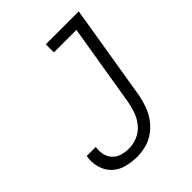

<svg xmlns="http://www.w3.org/2000/svg" viewBox="-207 -858 989 989"><g transform="rotate(-45 288.0 -363.5)"><path d="M217 8Q250 8 284 -1Q318 -10 347.5 -32Q377 -54 397.5 -83.5Q418 -113 429.5 -146Q441 -179 447 -212L533 -735H293V-676H457L382 -222Q376 -191 365 -160.5Q354 -130 332 -104Q310 -78 279 -65Q248 -52 217 -52Q191 -52 166.5 -59Q142 -66 125 -84Q108 -102 102.5 -127Q97 -152 101 -178V-179H35V-178Q28 -139 38.5 -101Q49 -63 75.5 -37.5Q102 -12 139.5 -2Q177 8 217 8Z"/></g></svg>

Font: Iosevka Sparkle Light
Style: Italic
Weight: 300
Italic angle: -9°
Designer: Belleve Invis
Foundry: Belleve Invis
Version: Version 4.5.0; ttfautohint (v1.8.3)